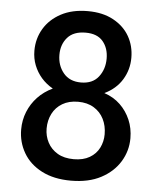

<svg xmlns="http://www.w3.org/2000/svg" viewBox="-51 -732 652 790"><g transform="rotate(5 275.0 -337.5)"><path d="M271 13Q200 13 150 -13Q100 -39 74.5 -83Q49 -127 49 -179Q49 -218 63 -252.5Q77 -287 102.5 -314Q128 -341 164 -358Q136 -374 116.5 -396.5Q97 -419 86 -447Q75 -475 75 -507Q75 -557 99.5 -598Q124 -639 170 -663.5Q216 -688 280 -688Q342 -688 386 -664Q430 -640 452.5 -600.5Q475 -561 475 -512Q475 -463 450 -422Q425 -381 377 -358Q416 -345 443 -319Q470 -293 485 -258Q500 -223 500 -182Q500 -130 473 -85.5Q446 -41 395 -14Q344 13 271 13ZM275 -76Q314 -76 340.5 -91.5Q367 -107 380 -133Q393 -159 393 -189Q393 -224 379 -252Q365 -280 338 -296.5Q311 -313 273 -313Q235 -313 208 -297Q181 -281 167 -253.5Q153 -226 153 -192Q153 -161 167 -134.5Q181 -108 208 -92Q235 -76 275 -76ZM277 -393Q325 -393 349.5 -424.5Q374 -456 374 -500Q374 -543 350.5 -571Q327 -599 279 -599Q229 -599 204 -570.5Q179 -542 179 -499Q179 -455 204.5 -424Q230 -393 277 -393Z"/></g></svg>

Font: Yaldevi ExtraLight SemiBold
Style: Regular
Weight: 600
Version: Version 1.100